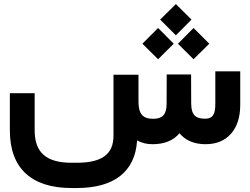

<svg xmlns="http://www.w3.org/2000/svg" viewBox="-20 -721 1250 960"><path d="M672.4 -213.4V-347.2H547.4V-42.5C547.4 48.8 491.7 92.8 363.3 92.8H338.4C210.9 92.8 153.3 41.5 153.3 -69.3V-254.9H29.3V-68.8C29.3 120.6 137.2 219.2 338.4 219.2H363.3C549.3 219.2 655.8 138.7 665.5 -19C688.5 -5.9 714.4 0 742.7 0C801.8 0 846.7 -18.1 877.4 -54.7C908.2 -18.1 951.7 0 1007.8 0C1062 0 1104.5 -17.6 1135.3 -52.7C1166 -87.9 1181.2 -135.7 1181.2 -196.8V-364.3H1056.6V-200.7C1056.6 -146 1041.5 -127.4 1004.9 -127.4C956.5 -127.4 936.5 -147.9 936 -202.6L935.5 -329.1V-348.6H813.5V-329.1L813 -201.7C813 -148.4 792.5 -127 745.6 -127C694.8 -127 672.4 -150.4 672.4 -213.4ZM770.5 -424.8 848.6 -502.4 770.5 -581.1 691.9 -502.4ZM947.8 -424.8 1026.4 -502.4 947.8 -581.1 869.6 -502.4ZM859.4 -544.4 937.5 -623 859.4 -700.7 780.8 -623Z"/></svg>

Font: Shabnam
Style: Bold
Weight: 700
Foundry: DejaVu fonts team - Redesigned by Saber Rastikerdar - Based on Vazir font
Version: Version 5.0.1